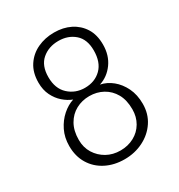

<svg xmlns="http://www.w3.org/2000/svg" viewBox="-165 -794 851 914"><g transform="rotate(-30 260.5 -337.5)"><path d="M256 8Q199 8 154 -15Q109 -38 83.5 -80Q58 -122 58 -178Q58 -225 76.5 -262.5Q95 -300 124 -325.5Q153 -351 185 -361Q159 -371 135.5 -391.5Q112 -412 97 -442.5Q82 -473 82 -513Q82 -568 107 -606Q132 -644 173.5 -663.5Q215 -683 265 -683Q315 -683 354 -663.5Q393 -644 416 -607.5Q439 -571 439 -517Q439 -458 408.5 -416Q378 -374 331 -359Q366 -352 395.5 -328Q425 -304 443.5 -266Q462 -228 462 -178Q462 -123 434 -81Q406 -39 359 -15.5Q312 8 256 8ZM260 -38Q301 -38 334.5 -56Q368 -74 387 -106.5Q406 -139 406 -180Q406 -231 386.5 -265.5Q367 -300 333.5 -318.5Q300 -337 259 -337Q219 -337 185.5 -319Q152 -301 132 -266Q112 -231 112 -181Q112 -139 132 -107Q152 -75 185 -56.5Q218 -38 260 -38ZM262 -381Q317 -381 352 -415.5Q387 -450 387 -515Q387 -576 351.5 -607Q316 -638 263 -638Q209 -638 172.5 -606.5Q136 -575 136 -512Q136 -449 173 -415Q210 -381 262 -381Z"/></g></svg>

Font: Yaldevi ExtraLight Light
Style: Regular
Weight: 300
Version: Version 1.100